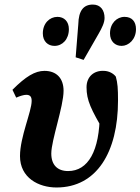

<svg xmlns="http://www.w3.org/2000/svg" viewBox="-20 -811 619 846"><path d="M229 15.1C406.3 15.1 500 -141 500 -367.9C500 -421.9 498.3 -444.4 490.4 -473.3C479.8 -487.4 460.2 -498 439.2 -498.7C394.9 -501.6 361.3 -473.9 361.3 -426.6C361.3 -368.4 381 -329.2 439.9 -228.6L458.2 -337L418.3 -379.9C419.2 -356.3 419.5 -334.3 419.5 -311.9C419.5 -145.2 368 -57.3 280.1 -57.3C233.5 -57.3 206 -83.9 206 -134.5C206 -193 260.1 -342.1 260.1 -411C260.1 -465.9 229.2 -498.7 175.9 -498.7C134.4 -498.7 93.6 -474.3 34.9 -415.4L51.4 -380.8C69.1 -388.5 85.5 -393.2 95.5 -393.2C112.4 -393.2 119.5 -385.1 119.5 -366.5C119.5 -319.4 68.1 -207.8 68.1 -123.1C68.1 -27.6 149.7 15.1 229 15.1ZM220.2 -608.8C254.6 -608.8 283.5 -637.2 283.5 -682.7C283.5 -716.4 262.5 -736.7 233.1 -736.7C198.6 -736.7 168.7 -708.3 168.7 -663.8C168.7 -628.6 191.2 -608.8 220.2 -608.8ZM348.4 -547.1C370.3 -585.9 392.8 -623.8 414.7 -662.6C429.5 -688.5 440.7 -711.2 440.7 -731.9C440.7 -765.7 423.4 -790.9 389.2 -790.9C347.8 -790.9 326.4 -764.1 325 -704.3C321.3 -655.8 317.4 -606.8 313.4 -558.5L348.4 -547.1ZM515.9 -608.8C546.7 -608.8 579.2 -637.2 579.2 -682.7C579.2 -716.4 561 -736.7 528.7 -736.7C494.6 -736.7 464.7 -708 464.7 -663.8C464.7 -628.6 487.4 -608.8 515.9 -608.8Z"/></svg>

Font: Source Serif 4 Variable
Style: Italic
Weight: 400
Italic angle: -12°
Designer: Frank Grießhammer
Foundry: Adobe Systems Incorporated
Version: Version 4.004;hotconv 1.0.116;makeotfexe 2.5.65601